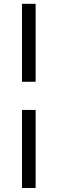

<svg xmlns="http://www.w3.org/2000/svg" viewBox="-20 -786 294 978"><path d="M92 -766.5H161.5V-369.5H92ZM92 -226H161.5V171.5H92Z"/></svg>

Font: Lato 2
Style: Regular
Weight: 400
Designer: Lukasz Dziedzic with Adam Twardoch and Botio Nikoltchev
Foundry: tyPoland Lukasz Dziedzic
Version: Version 2.015; 2015-08-06; http://www.latofonts.com/